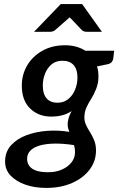

<svg xmlns="http://www.w3.org/2000/svg" viewBox="-20 -741 594 942"><path d="M207 181Q150 181 104.5 165Q59 149 32 120.5Q5 92 5 52Q5 4 34 -28Q63 -60 109.5 -77.5Q156 -95 211.5 -99Q267 -103 320 -94Q317 -102 314.5 -111Q312 -120 312 -130Q312 -145 316.5 -161Q321 -177 331 -196Q312 -183 287.5 -176Q263 -169 231 -169Q169 -169 128 -208.5Q87 -248 87 -321Q87 -375 113 -419.5Q139 -464 187 -491.5Q235 -519 300 -519Q328 -519 353.5 -512Q379 -505 399 -492H540L536 -456Q533 -433 513 -427L456 -415Q460 -403 461.5 -391Q463 -379 463 -365Q463 -333 452 -305.5Q441 -278 428 -257Q415 -237 404.5 -214.5Q394 -192 394 -164Q394 -145 402.5 -127Q411 -109 422 -92Q434 -73 442.5 -51.5Q451 -30 451 -3Q451 50 419.5 91.5Q388 133 333 157Q278 181 207 181ZM217 104Q254 104 283.5 91Q313 78 330.5 56Q348 34 348 6Q348 0 347.5 -6.5Q347 -13 345.5 -19.5Q344 -26 343 -29Q292 -37 249.5 -36.5Q207 -36 176.5 -27.5Q146 -19 129.5 -2.5Q113 14 113 38Q113 59 124.5 74Q136 89 158.5 96.5Q181 104 217 104ZM262 -237Q293 -237 315 -255Q337 -273 348.5 -301.5Q360 -330 360 -361Q360 -401 341 -422Q322 -443 287 -443Q255 -443 234 -426Q213 -409 201.5 -381Q190 -353 190 -321Q190 -280 208.5 -258.5Q227 -237 262 -237ZM147 -585 278 -721H383L480 -585H405Q391 -585 382 -593L322 -656L250 -593Q246 -589 239 -587Q232 -585 225 -585Z"/></svg>

Font: Aleo SemiBold
Style: Italic
Weight: 600
Italic angle: -7°
Designer: Alessio Laiso
Foundry: Alessio Laiso
Version: Version 2.001;gftools[0.9.29]